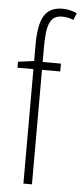

<svg xmlns="http://www.w3.org/2000/svg" viewBox="-55 -796 353 827"><g transform="rotate(5 122.0 -382.5)"><path d="M195 -495V-529H116V-593C116 -694 132 -731 183 -731C199 -731 216 -728 232 -721L244 -751C227 -759 207 -765 182 -765C104 -765 79 -711 79 -598V-530L10 -521V-495H79V0H116V-495Z"/></g></svg>

Font: Noto Sans Lao UI ExtCond ExtLt
Style: Regular
Weight: 200
Width: 2
Designer: Monotype Design Team
Foundry: Monotype Imaging Inc.
Version: Version 2.000